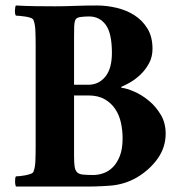

<svg xmlns="http://www.w3.org/2000/svg" viewBox="-20 -680 658 700"><path d="M250 -332V-112Q250 -87 252 -73Q254 -59 261 -52Q268 -45 282 -43.5Q296 -42 321 -42Q338 -42 357 -48.5Q376 -55 391.5 -70.5Q407 -86 417 -111.5Q427 -137 427 -176Q427 -204 421 -232Q415 -260 400.5 -282Q386 -304 362 -318Q338 -332 302 -332ZM305 -620Q288 -620 273.5 -618Q259 -616 255 -608Q251 -599 250.5 -584Q250 -569 250 -547V-371H302Q340 -371 364 -400.5Q388 -430 388 -487Q388 -559 365.5 -589.5Q343 -620 305 -620ZM181 -657Q213 -657 251.5 -658.5Q290 -660 334 -660Q369 -660 405 -651.5Q441 -643 470 -624.5Q499 -606 517.5 -576Q536 -546 536 -502Q536 -472 523 -448.5Q510 -425 492 -408Q474 -391 456 -380.5Q438 -370 428 -366Q422 -364 422 -362Q422 -360 423 -360Q442 -358 469.5 -346Q497 -334 522.5 -313Q548 -292 566 -262Q584 -232 584 -193Q584 -143 555 -102Q526 -61 479 -33Q434 -7 380.5 -3Q327 1 271 0Q255 0 222 0Q189 0 153 0Q117 0 85 0Q53 0 38 0Q37 -2 36 -7Q35 -12 35 -18Q35 -24 35.5 -29Q36 -34 38 -37Q43 -37 53 -38Q63 -39 73 -41Q83 -43 91.5 -46Q100 -49 102 -54Q108 -69 109 -92.5Q110 -116 110 -148V-513Q110 -545 109 -568.5Q108 -592 102 -607Q100 -612 91.5 -615Q83 -618 73 -619.5Q63 -621 53 -622Q43 -623 38 -623Q34 -628 34.5 -642Q35 -656 38 -660Q72 -658 110.5 -657.5Q149 -657 181 -657Z"/></svg>

Font: Vermiglione
Style: Bold
Weight: 700
Version: Version 1.000